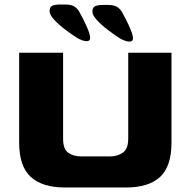

<svg xmlns="http://www.w3.org/2000/svg" viewBox="-20 -822 846 852"><path d="M268 10Q168 10 116.5 -37Q65 -84 65 -189V-588H260V-207Q260 -160 283 -144Q306 -128 340 -128H469Q501 -128 525 -144.5Q549 -161 549 -207V-588H741V-189Q741 -84 690.5 -37Q640 10 539 10ZM380 -654Q380 -667 370.5 -690.5Q361 -714 349 -737.5Q337 -761 330 -773Q321 -787 307.5 -794.5Q294 -802 270 -802H249Q221 -802 210.5 -795.5Q200 -789 200 -773Q200 -757 219.5 -735.5Q239 -714 266.5 -693Q294 -672 320 -655Q331 -648 345.5 -643Q360 -638 370 -640Q380 -642 380 -654ZM570 -652Q570 -665 560.5 -688.5Q551 -712 539 -735.5Q527 -759 520 -771Q511 -785 497.5 -792.5Q484 -800 460 -800H439Q411 -800 400.5 -793.5Q390 -787 390 -771Q390 -755 409.5 -733.5Q429 -712 456.5 -691Q484 -670 510 -653Q521 -646 535.5 -641Q550 -636 560 -638Q570 -640 570 -652Z"/></svg>

Font: Goldman
Style: Bold
Weight: 700
Designer: Jaikishan Patel
Version: Version 1.000; ttfautohint (v1.8.3)